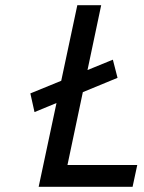

<svg xmlns="http://www.w3.org/2000/svg" viewBox="-20 -720 556 740"><path d="M113 -288 433 -420 415 -490 97 -360ZM129 0H491L509 -84H240L370 -700H278Z"/></svg>

Font: Advent Pro SemiBold
Style: Italic
Weight: 600
Italic angle: -12°
Version: Version 3.000